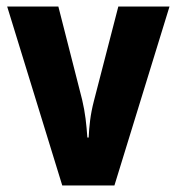

<svg xmlns="http://www.w3.org/2000/svg" viewBox="-20 -569 542 589"><path d="M171 0 2 -549H159L232 -263Q239 -233 242.5 -205Q246 -177 248 -147H252Q253 -172 256.5 -200Q260 -228 268 -259L343 -549H500L331 0Z"/></svg>

Font: Noto Sans Kannada Condensed ExtraBold
Style: Regular
Weight: 800
Width: 3
Designer: Jelle Bosma - Monotype Design Team
Foundry: Monotype Imaging Inc.
Version: Version 2.005; ttfautohint (v1.8.4.7-5d5b)